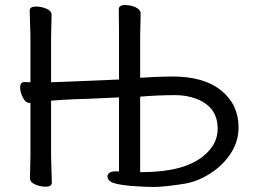

<svg xmlns="http://www.w3.org/2000/svg" viewBox="-20 -731 1007 763"><path d="M417 -11Q407 -20 407 -29Q407 -47 433 -50H453V-344L322 -338Q274 -337 234.5 -334.5Q195 -332 183 -331V-109L186 -5Q186 11 162 11Q142 11 122 3Q99 -6 99 -23L101 -110V-322Q100 -322 99 -322H98Q81 -322 70.5 -344Q60 -366 60 -383Q60 -405 77 -405H78L101 -404V-585L98 -689Q98 -705 123 -705Q143 -705 163 -697Q185 -688 185 -672L183 -584V-404Q202 -405 307.5 -409Q413 -413 453 -415Q453 -507 453 -600L452 -694Q452 -711 477 -711Q497 -711 517 -703Q539 -693 539 -677L537 -589V-422Q614 -427 665 -427Q791 -427 859.5 -371Q928 -315 928 -225Q928 -168 896.5 -120.5Q865 -73 814.5 -41Q764 -9 714 -1Q632 12 590 12L551 11Q438 6 417 -11ZM537 -347V-47H544Q709 -47 787 -110Q845 -156 845 -219Q845 -306 761 -338Q722 -353 677 -353Q610 -353 537 -347Z"/></svg>

Font: Moon Stars Kai
Style: Bold
Weight: 700
Designer: GuiWonder
Version: Version 1.101